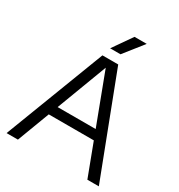

<svg xmlns="http://www.w3.org/2000/svg" viewBox="-216 -1089 1149 1233"><g transform="rotate(30 359.0 -473.0)"><path d="M17 0 300.5 -740H417.5L701 0H616L351.5 -700.5H365.5L101 0ZM168.5 -239.5 189 -308.5H529L549 -239.5ZM320.5 -804 419.5 -946H510L397.5 -804Z"/></g></svg>

Font: Encode Sans SC SemiExpanded
Style: Regular
Weight: 400
Width: 6
Designer: Multiple Designers
Foundry: Impallari Type
Version: Version 3.002